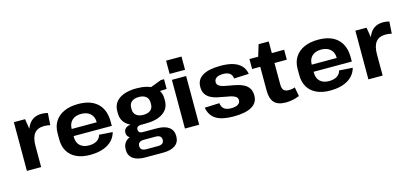

<svg xmlns="http://www.w3.org/2000/svg" viewBox="-75 -1310 4382 2056"><g transform="rotate(-15 2116.5 -282.0)"><path d="M70.4 -540H194.5L228.3 -331.1V0H70.4ZM190.9 -277.7Q190.9 -412.2 238.9 -481.1Q286.8 -550.1 379.4 -550.1Q395.9 -550.1 413.2 -547.8Q430.4 -545.6 447.5 -541.1L438.8 -407.8Q406.2 -416.3 370.7 -416.3Q299.4 -416.3 263.8 -371.8Q228.3 -327.2 228.3 -236.6Z M771.4 10.1Q683.5 10.1 620.9 -19Q558.3 -48.1 525.2 -103.3Q492 -158.4 492 -236.1V-303.9Q492 -380.6 527.2 -435.7Q562.4 -490.9 628 -520.5Q693.6 -550.1 784.1 -550.1Q923.9 -550.1 998.5 -479.3Q1073.2 -408.5 1073.2 -276.9V-230.5H620.8V-309.4H948.5L927.2 -279.1V-311Q927.2 -371 890 -405.2Q852.7 -439.5 788.2 -439.5Q723.3 -439.5 686.5 -404.7Q649.8 -370 649.8 -308.5V-218.8Q649.8 -158.3 685.8 -124.8Q721.8 -91.3 785.3 -91.3Q839.7 -91.3 873.9 -113.3Q908.1 -135.3 917 -173.9L1065.6 -163.7Q1042.9 -80 966 -35Q889 10.1 771.4 10.1Z M1431.6 -160.5Q1308.9 -160.5 1239.7 -208.6Q1170.6 -256.7 1170.6 -342.8V-367.3Q1170.6 -454.4 1239.7 -502.3Q1308.9 -550.1 1431.6 -550.1Q1554.3 -550.1 1623.5 -502.3Q1692.7 -454.4 1692.7 -367.3V-342.8Q1692.7 -256.7 1623.5 -208.6Q1554.3 -160.5 1431.6 -160.5ZM1333.5 189.1Q1244.7 189.1 1198 155Q1151.2 120.9 1151.2 54.2Q1151.2 -11.4 1196.4 -45.8Q1241.6 -80.1 1333 -80.1H1529.2Q1618.1 -80.1 1665 -46Q1712 -12 1712 54.2Q1712 120.9 1665 155Q1618.1 189.1 1529.2 189.1ZM1494.7 106.7Q1561.4 106.7 1561.4 54.2Q1561.4 2.3 1494.7 2.3H1369Q1300.3 2.3 1300.3 54.2Q1300.3 107.7 1369 106.7ZM1288.4 -48.9Q1244.8 -48.9 1219.5 -68.4Q1194.2 -87.9 1194.2 -120.3Q1194.2 -153.8 1218.5 -172.8Q1242.8 -191.8 1288.9 -191.8H1431.6V-160.5H1379.2Q1354.8 -160.5 1341.1 -150.1Q1327.4 -139.7 1328.4 -120.3Q1329 -100 1340.9 -90Q1352.8 -80.1 1378.2 -80.1H1431.6V-48.9ZM1431.6 -256.8Q1483 -256.8 1511 -280Q1539 -303.3 1539 -345.8V-364.8Q1539 -407.3 1511 -430.8Q1483 -454.3 1431.6 -454.3Q1381.2 -454.3 1352.5 -430.8Q1323.8 -407.3 1323.8 -364.8V-345.8Q1323.8 -303.7 1352.5 -280.3Q1381.2 -256.8 1431.6 -256.8ZM1550.3 -508.2 1708 -568.3H1743V-460.6L1550.3 -451.7Z M1980.3 -540V0H1822.4V-540ZM1986.3 -754.4V-607.4H1815.4V-754.4Z M2362.5 10.1Q2233.6 10.1 2167.2 -30.9Q2100.8 -72 2085.2 -160.6L2248.6 -167.3Q2254.1 -123.1 2281 -102.3Q2308 -81.5 2359.4 -81.5Q2406.8 -81.5 2433.2 -98Q2459.6 -114.6 2459.6 -143.7Q2459.6 -169.9 2439.9 -184Q2420.1 -198.2 2387.8 -205.6Q2355.5 -213 2316.7 -219Q2277.9 -225 2239.1 -234Q2200.3 -243 2168 -260.5Q2135.7 -278.1 2116 -308.6Q2096.2 -339.2 2096.2 -388.7Q2096.2 -468.4 2163.6 -509.5Q2231.1 -550.6 2363.5 -550.6Q2445.1 -550.6 2502.1 -532.6Q2559 -514.5 2592.2 -478.7Q2625.4 -442.9 2634 -388.8L2469.5 -381.7Q2467.1 -419.3 2441.1 -439.2Q2415.1 -459 2367.6 -459Q2320.8 -459 2294.6 -442.2Q2268.4 -425.4 2268.4 -394.9Q2268.4 -368.6 2288.2 -354.5Q2308 -340.4 2340.3 -332.7Q2372.5 -325 2411.3 -319.1Q2450.1 -313.1 2488.9 -303.8Q2527.7 -294.5 2560 -277Q2592.3 -259.4 2612.1 -228.9Q2631.9 -198.4 2631.9 -148.8Q2631.9 -70.6 2563.6 -30.2Q2495.4 10.1 2362.5 10.1Z M2939 10.1Q2852.5 10.1 2812.5 -32.9Q2772.5 -75.9 2772.5 -166.4V-518.4L2817.8 -668.4H2930.3V-195.8Q2930.3 -148.4 2947.8 -128.8Q2965.3 -109.3 3007.7 -109.3Q3023.3 -109.3 3039.8 -112.1Q3056.4 -114.9 3072.5 -121.4L3091.2 -20.5Q3070.9 -11.8 3045.6 -4.7Q3020.2 2.5 2992.8 6.3Q2965.4 10.1 2939 10.1ZM2682.3 -540H3066.9V-429.8H2682.3Z M3432.4 10.1Q3344.5 10.1 3281.9 -19Q3219.3 -48.1 3186.2 -103.3Q3153 -158.4 3153 -236.1V-303.9Q3153 -380.6 3188.2 -435.7Q3223.4 -490.9 3289 -520.5Q3354.6 -550.1 3445.1 -550.1Q3584.9 -550.1 3659.5 -479.3Q3734.2 -408.5 3734.2 -276.9V-230.5H3281.8V-309.4H3609.5L3588.2 -279.1V-311Q3588.2 -371 3551 -405.2Q3513.7 -439.5 3449.2 -439.5Q3384.3 -439.5 3347.5 -404.7Q3310.8 -370 3310.8 -308.5V-218.8Q3310.8 -158.3 3346.8 -124.8Q3382.8 -91.3 3446.3 -91.3Q3500.7 -91.3 3534.9 -113.3Q3569.1 -135.3 3578 -173.9L3726.6 -163.7Q3703.9 -80 3627 -35Q3550 10.1 3432.4 10.1Z M3856.4 -540H3980.5L4014.3 -331.1V0H3856.4ZM3976.9 -277.7Q3976.9 -412.2 4024.9 -481.1Q4072.8 -550.1 4165.4 -550.1Q4181.9 -550.1 4199.2 -547.8Q4216.4 -545.6 4233.5 -541.1L4224.8 -407.8Q4192.2 -416.3 4156.7 -416.3Q4085.4 -416.3 4049.8 -371.8Q4014.3 -327.2 4014.3 -236.6Z"/></g></svg>

Font: Pathway Extreme 8pt Thin
Style: Regular
Weight: 100
Designer: Eduardo Rodriguez Tunni
Foundry: Eduardo Rodriguez Tunni
Version: Version 1.000